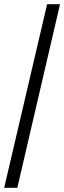

<svg xmlns="http://www.w3.org/2000/svg" viewBox="-20 -780 308 921"><path d="M0 121H63L268 -760H206Z"/></svg>

Font: Noto Serif Khmer SemiCondensed SemiBold
Style: Regular
Weight: 600
Width: 4
Designer: Danh Hong and the Monotype Design Team
Foundry: Monotype Imaging Inc.
Version: Version 2.004